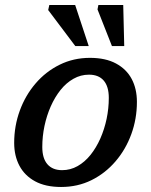

<svg xmlns="http://www.w3.org/2000/svg" viewBox="-20 -734 603 765"><path d="M338.5 -503.5Q400.5 -503.5 442.2 -481Q484 -458.5 504.8 -419.2Q525.5 -380 525.5 -328Q525.5 -260.5 503.2 -199.5Q481 -138.5 440.2 -91Q399.5 -43.5 344.5 -16.2Q289.5 11 223.5 11Q161.5 11 120 -11.5Q78.5 -34 57.5 -73.5Q36.5 -113 36.5 -164.5Q36.5 -232 58.8 -293Q81 -354 121.8 -401.5Q162.5 -449 217.8 -476.2Q273 -503.5 338.5 -503.5ZM227.5 -56Q260.5 -56 289.2 -72.2Q318 -88.5 340.8 -117Q363.5 -145.5 379.8 -182.2Q396 -219 404.8 -260.5Q413.5 -302 413.5 -344Q413.5 -389.5 393.2 -413Q373 -436.5 334.5 -436.5Q301.5 -436.5 272.8 -420.2Q244 -404 221.2 -375.5Q198.5 -347 182.2 -310.2Q166 -273.5 157.2 -232Q148.5 -190.5 148.5 -148.5Q148.5 -103 169 -79.5Q189.5 -56 227.5 -56ZM333.5 -550.5H280L172 -694L176.5 -714H279.5ZM475 -550.5H426L368.5 -696.5L372 -714H471Z"/></svg>

Font: Newsreader 9pt Medium
Style: Italic
Weight: 500
Italic angle: -17°
Designer: Hugues Gentile
Foundry: Production Type
Version: Version 1.003